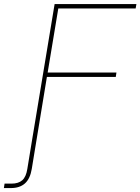

<svg xmlns="http://www.w3.org/2000/svg" viewBox="-110 -748 711 972"><path d="M-90.3 204.1 -86.9 181.6Q-77.6 181.6 -67.9 181.6Q-58.1 181.6 -51.8 181.6Q-16.6 181.6 2.7 164.6Q22 147.5 28.3 107.4L56.2 -62.5H78.6L50.8 107.4Q42.5 157.2 16.1 180.7Q-10.3 204.1 -55.2 204.1Q-61.5 204.1 -71.8 204.1Q-82 204.1 -90.3 204.1ZM45.9 0 166.5 -727.5H580.6L576.7 -705.1H185.1L131.3 -380.9H479.5L476.1 -358.4H127.4L68.4 0Z"/></svg>

Font: Inter 28pt Thin
Style: Italic
Weight: 250
Italic angle: -9.3988°
Designer: Rasmus Andersson
Foundry: rsms
Version: Version 4.001;git-66647c0bb